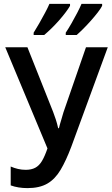

<svg xmlns="http://www.w3.org/2000/svg" viewBox="-20 -957 574 987"><path d="M347 -204Q320 -132 291.5 -84Q263 -36 223 -13Q183 10 121 10Q98 10 76 6.5Q54 3 35 -4V-101Q53 -93 72.5 -88.5Q92 -84 112 -84Q141 -84 161 -94.5Q181 -105 195.5 -129Q210 -153 224 -194L7 -714H121L253 -382Q260 -364 267 -342.5Q274 -321 279 -298H283Q288 -319 294.5 -339.5Q301 -360 306 -379L422 -714H534ZM505 -927Q498 -913 482.5 -893Q467 -873 447.5 -851Q428 -829 409 -810Q390 -791 374 -777H318V-789Q332 -810 347.5 -837Q363 -864 377 -891Q391 -918 399 -937H505ZM340 -927Q332 -913 317 -893Q302 -873 283 -851.5Q264 -830 244.5 -811Q225 -792 207 -777H153V-789Q167 -811 182 -837.5Q197 -864 211.5 -891Q226 -918 234 -937H340Z"/></svg>

Font: Noto Sans Display SemiCondensed Medium
Style: Regular
Weight: 500
Width: 4
Designer: Monotype Design Team
Foundry: Monotype Imaging Inc.
Version: Version 2.003